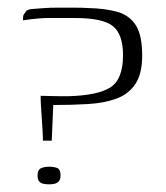

<svg xmlns="http://www.w3.org/2000/svg" viewBox="-20 -480 432 501"><path d="M115 -113H92Q92 -125 91 -140Q90 -155 89 -171Q88 -187 87 -202Q86 -217 86 -230Q93 -230 107 -229.5Q121 -229 135.5 -229Q150 -229 159 -229Q235 -231 268 -252Q301 -273 301 -336Q301 -390 275 -411.5Q249 -433 175 -433H106Q94 -433 82.5 -432Q71 -431 62 -430Q53 -429 47.5 -428Q42 -427 40 -427Q40 -429 40 -432Q40 -435 40.5 -438Q41 -441 42.5 -443Q44 -445 46 -447Q48 -455 63.5 -456.5Q79 -458 97 -459Q110 -460 130.5 -460Q151 -460 173 -460Q195 -460 210 -459Q255 -458 286.5 -449Q318 -440 334.5 -414Q351 -388 351 -335Q351 -287 333 -260.5Q315 -234 283.5 -222.5Q252 -211 209.5 -208.5Q167 -206 119 -206ZM78 -22Q78 -37 87 -41Q96 -45 108 -45Q121 -45 129.5 -41.5Q138 -38 138 -22Q138 -12 133.5 -7Q129 -2 122.5 -0.5Q116 1 108 1Q100 1 93 -0.5Q86 -2 82 -7Q78 -12 78 -22Z"/></svg>

Font: Genos Thin Light
Style: Regular
Weight: 300
Version: Version 1.010